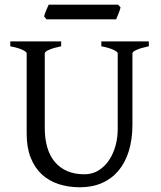

<svg xmlns="http://www.w3.org/2000/svg" viewBox="-20 -794 694 829"><path d="M622.6 -594.2Q589.4 -587.4 570.6 -579.1Q551.8 -570.8 551.8 -564V-255.9Q551.8 -191.9 536.1 -141.6Q520.5 -91.3 491.2 -56.6Q461.9 -22 419.9 -3.7Q377.9 14.6 325.2 14.6Q274.9 14.6 232.7 0.7Q190.4 -13.2 159.9 -41.7Q129.4 -70.3 112.3 -113.8Q95.2 -157.2 95.2 -216.8V-564Q95.2 -569.8 77.4 -578.6Q59.6 -587.4 24.4 -594.2V-615.2H244.1V-594.2Q210.9 -587.4 192.1 -579.1Q173.3 -570.8 173.3 -564V-241.2Q173.3 -194.3 184.3 -157.2Q195.3 -120.1 217 -94.5Q238.8 -68.8 270.5 -55.2Q302.2 -41.5 344.2 -41.5Q378.9 -41.5 405.8 -58.3Q432.6 -75.2 450.9 -102.5Q469.2 -129.9 478.8 -164.8Q488.3 -199.7 488.3 -235.8V-564Q488.3 -569.8 470.5 -578.6Q452.6 -587.4 417.5 -594.2V-615.2H622.6ZM500.5 -762.2Q499.5 -756.8 497.1 -749.8Q494.6 -742.7 491.7 -735.6Q488.8 -728.5 486.1 -721.7Q483.4 -714.8 481.4 -710.4H181.2L170.4 -722.7Q171.4 -728 173.8 -734.9Q176.3 -741.7 179.2 -748.8Q182.1 -755.9 185.1 -762.5Q188 -769 190.4 -773.9H489.7Z"/></svg>

Font: Gentium Plus APac
Style: Regular
Weight: 400
Designer: J. Victor Gaultney, Annie Olsen, Iska Routamaa, Becca Hirsbrunner
Foundry: SIL International
Version: Version 5.000